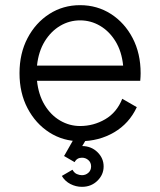

<svg xmlns="http://www.w3.org/2000/svg" viewBox="-20 -536 618 740"><path d="M451.2 -155.3 507.3 -123Q478 -60.1 419.7 -25.9Q361.3 8.3 288.6 8.3Q223.1 8.3 170.2 -25.6Q117.2 -59.6 86.2 -118.7Q55.2 -177.7 55.2 -253.9Q55.2 -330.1 86.2 -389.2Q117.2 -448.2 170.2 -482.2Q223.1 -516.1 288.6 -516.1Q354.5 -516.1 407.5 -482.2Q460.4 -448.2 491.2 -389.2Q522 -330.1 522 -253.9Q522 -240.7 520.5 -224.6H122.6Q128.4 -170.4 152.1 -131.3Q175.8 -92.3 211.7 -71.3Q247.6 -50.3 288.6 -50.3Q340.8 -50.3 385.5 -76.4Q430.2 -102.5 451.2 -155.3ZM288.6 -457.5Q247.6 -457.5 211.9 -436.5Q176.3 -415.5 152.3 -376.5Q128.4 -337.4 122.6 -283.2H454.6Q449.2 -337.4 425.3 -376.5Q401.4 -415.5 365.7 -436.5Q330.1 -457.5 288.6 -457.5ZM218.3 142.1 259.3 118.2Q266.1 130.4 276.1 134.8Q286.1 139.2 295.9 139.2Q310.1 139.2 320.6 129.9Q331.1 120.6 331.1 105.5Q331.1 90.3 320.6 81.1Q310.1 71.8 295.9 71.8Q276.4 71.8 267.6 88.9L227.1 65.4H226.6Q228 63 229.5 61L264.2 0H313L296.9 26.9Q332 27.3 355.7 50.5Q379.4 73.7 379.4 105.5Q379.4 137.2 355.5 160.6Q331.5 184.1 295.9 184.1Q272.5 184.1 251.5 173.3Q230.5 162.6 218.3 142.1Z"/></svg>

Font: Giphurs Light
Style: Regular
Weight: 300
Version: Version 0.920; ttfautohint (v1.8.4.7-5d5b)